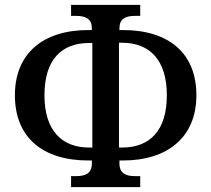

<svg xmlns="http://www.w3.org/2000/svg" viewBox="-20 -750 865 786"><path d="M271 16H554V-29H533C494 -29 469 -41 469 -81V-93H483C668 -93 784 -190 784 -360C784 -534 669 -627 483 -627H469V-634C469 -672 492 -685 534 -685H554V-730H271V-685H291C332 -685 356 -672 356 -634V-627H342C156 -627 41 -531 41 -360C41 -187 155 -93 342 -93H356V-81C356 -41 331 -29 292 -29H271ZM467 -146V-575H480C593 -575 663 -504 663 -360C663 -215 593 -146 480 -146ZM345 -146C232 -146 162 -217 162 -360C162 -506 232 -574 345 -574H358V-146Z"/></svg>

Font: Noto Serif SemiCondensed Medium
Style: Regular
Weight: 500
Width: 4
Designer: Monotype Design Team
Foundry: Monotype Imaging Inc.
Version: Version 2.014